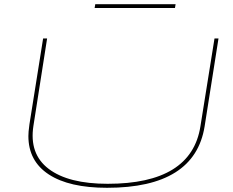

<svg xmlns="http://www.w3.org/2000/svg" viewBox="-20 -883 1109 913"><path d="M489 10Q309 10 212 -53.5Q115 -117 115 -236Q115 -246 116 -258Q117 -270 120 -292L185 -700H204L139 -285Q118 -151 211.5 -80Q305 -9 492 -9Q890 -9 933 -282L1000 -700H1019L953 -282Q906 10 489 10ZM430 -845 433 -863H815L812 -845Z"/></svg>

Font: Georama ExtraExtended Thin
Style: Italic
Weight: 100
Width: 8
Italic angle: -9°
Designer: Jean-Baptiste Levee
Foundry: Production Type
Version: Version 1.000